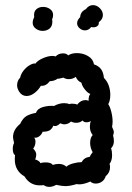

<svg xmlns="http://www.w3.org/2000/svg" viewBox="-20 -747 516 752"><path d="M47 -413Q47 -431 59 -443Q62 -458 73 -471.5Q84 -485 97.5 -492.5Q111 -500 119 -498Q126 -509 147 -518.5Q168 -528 186 -528Q190 -528 198 -526Q209 -538 227 -538Q241 -538 247 -530Q260 -539 281 -539Q306 -539 325.5 -527Q345 -515 348 -495Q366 -489 375.5 -476.5Q385 -464 387 -442Q400 -429 406 -411.5Q412 -394 412 -376Q412 -353 404 -339Q411 -329 416 -309Q421 -289 421 -270Q421 -262 419 -250Q426 -235 426 -230Q426 -227 423 -216Q424 -212 425 -206.5Q426 -201 426 -193Q426 -178 415 -166Q419 -155 419 -139Q419 -118 409 -105Q411 -101 411 -92Q411 -71 394 -57Q390 -43 379 -35.5Q368 -28 355 -28Q342 -28 334 -36Q308 -25 292 -25Q284 -25 280 -26Q254 -18 236 -18Q223 -18 200 -23Q186 -15 173 -15Q161 -15 151 -22Q146 -21 136 -21Q97 -21 76 -56Q38 -78 38 -122Q38 -133 39 -139Q30 -145 30 -164Q30 -177 35 -187Q31 -205 31 -210Q31 -239 59 -262Q70 -285 84.5 -293Q99 -301 121 -305Q127 -322 149 -328Q171 -334 192 -332Q198 -336 209 -339.5Q220 -343 231 -343Q243 -343 252 -339Q254 -341 262 -341Q268 -341 274 -340Q280 -339 282 -337Q296 -355 315 -355Q321 -355 327 -352V-355Q327 -372 334 -379Q324 -382 312.5 -396.5Q301 -411 299 -423Q283 -430 277 -446Q265 -437 249 -437Q238 -437 228 -443Q211 -438 206 -439Q192 -429 175 -429Q160 -409 140 -411Q131 -395 115.5 -383Q100 -371 84 -371Q66 -371 55 -388Q47 -401 47 -413ZM122 -142Q122 -134 118 -122Q122 -122 129.5 -117.5Q137 -113 138 -108Q146 -111 158 -111Q180 -111 187 -101Q198 -105 210 -105Q229 -105 240 -94Q248 -102 266.5 -107Q285 -112 300 -112Q309 -130 332 -133Q334 -140 343 -151Q339 -157 336 -167Q333 -177 333 -187Q333 -208 343 -218Q332 -232 332 -251Q332 -264 336 -273Q328 -268 318 -268Q309 -268 303 -275Q294 -266 278 -266Q268 -266 258 -271Q247 -260 231 -260Q226 -260 216 -264Q201 -249 189 -255Q183 -241 173.5 -236Q164 -231 147 -231Q143 -220 133.5 -213Q124 -206 114 -208Q119 -201 119 -192Q119 -177 110 -165Q122 -153 122 -142ZM313 -628Q301 -628 291.5 -636.5Q282 -645 282 -656Q282 -668 294 -680Q295 -701 316 -711Q328 -727 344 -727Q359 -727 371 -715Q383 -703 383 -688Q383 -672 367 -660Q368 -650 361.5 -645Q355 -640 345 -640L337 -641Q327 -628 313 -628ZM108 -658Q108 -644 120 -635Q132 -626 147 -626Q163 -626 174 -635Q185 -644 185 -662Q185 -668 184 -671Q188 -679 188 -688Q188 -703 176 -711.5Q164 -720 149 -720Q132 -720 121.5 -710Q111 -700 114 -680Q108 -668 108 -658Z"/></svg>

Font: Pangolin
Style: Regular
Weight: 400
Designer: Kevin Burke
Foundry: Google, Inc.
Version: Version 1.101